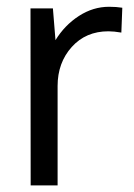

<svg xmlns="http://www.w3.org/2000/svg" viewBox="-20 -561 404 581"><path d="M310.1 -540.5Q332 -540.5 350.1 -537.6L347.2 -462.4Q324.7 -466.3 308.1 -466.3Q239.7 -466.3 197 -418.7Q154.3 -371.1 154.3 -300.8V0H72.8Q72.3 -493.2 72.3 -535.6H140.1L147.9 -439.5Q175.8 -484.9 218.8 -512.7Q261.7 -540.5 310.1 -540.5Z"/></svg>

Font: Oxygen-Regular
Style: Regular
Weight: 400
Designer: Vernon Adams
Foundry: Vernon Adams
Version: Version Release 0.2.3 webfont; ttfautohint (v0.93.3-1d66) -l